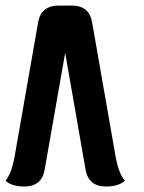

<svg xmlns="http://www.w3.org/2000/svg" viewBox="-20 -679 523 699"><path d="M241.2 -658.7Q305.2 -658.7 315.4 -597.2L401.4 -106Q405.8 -81.1 413.8 -59.1Q421.9 -37.1 434.6 -21Q411.1 0 366.2 0Q302.2 0 291.5 -61.5L217.3 -486.8L142.6 -61.5Q132.3 0 68.4 0Q23.4 0 0 -21Q12.7 -37.1 20.5 -59.1Q28.3 -81.1 32.7 -106L118.7 -597.2Q129.4 -658.7 193.4 -658.7Z"/></svg>

Font: ALMAS
Style: Bold
Weight: 700
Designer: ALMAS Font/ by Husham Jawad Kadhim, derived from the Bainsely font by/ Paul James MIller
Foundry: High-Logic / Made with FontCreator
Version: Version 1.411;September 19, 2021;FontCreator 14.0.0.2814 32-